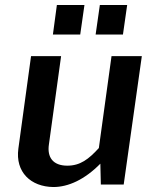

<svg xmlns="http://www.w3.org/2000/svg" viewBox="-20 -743 619 773"><path d="M320 -723H209L193 -604H303ZM492 -723H382L365 -604H475ZM195 10C255 10 321 -20 384 -84L386 0H478L551 -517H429L378 -147C337 -102 303 -76 251 -76C193 -76 169 -110 177 -162L226 -517H105L54 -145C41 -50 104 9 195 10Z"/></svg>

Font: United Sans SemiBold
Style: Italic
Weight: 600
Italic angle: -8°
Designer: Pablo Impallari, Rodrigo Fuenzalida (Modified by Dan O. Williams)
Version: Version 1.000;PS 001.000;hotconv 1.0.88;makeotf.lib2.5.64775